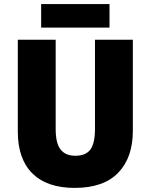

<svg xmlns="http://www.w3.org/2000/svg" viewBox="-20 -908 735 938"><path d="M629 -269Q629 -138 557.5 -64Q486 10 345 10Q210 10 138.5 -60.5Q67 -131 67 -265V-714H252V-277Q252 -208 276 -177.5Q300 -147 348 -147Q399 -147 421.5 -177.5Q444 -208 444 -278V-714H629ZM515 -888V-773H181V-888Z"/></svg>

Font: Noto Sans Sinhala UI SemiCondensed Black
Style: Regular
Weight: 900
Width: 4
Designer: Jelle Bosma - Monotype Design Team
Foundry: Monotype Imaging Inc.
Version: Version 2.006; ttfautohint (v1.8.4.7-5d5b)